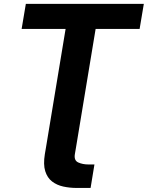

<svg xmlns="http://www.w3.org/2000/svg" viewBox="-20 -747 748 972"><path d="M364.7 0 359 33.4Q353.7 65.3 376.2 75.5Q398.8 85.6 427.9 85.6H458.1L438.6 204.5H368.3Q333.1 204.5 300.4 197.4Q267.8 190.3 243.6 171.7Q219.5 153.1 209 119.5Q198.5 85.9 207 33.4L212.7 0L312.1 -600.5H89.5L110.8 -727.3H708.1L686.8 -600.5H464.1Z"/></svg>

Font: Inter UI
Style: Bold Italic
Weight: 700
Italic angle: 9.39999°
Designer: Rasmus Andersson
Foundry: rsms
Version: 3.2;8d6f07862